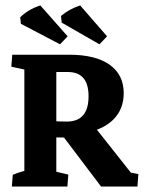

<svg xmlns="http://www.w3.org/2000/svg" viewBox="-20 -684 527 704"><path d="M350.6 0 200.7 -198.2 317.4 -231 465.8 -43.5 421.9 -58.1 487.3 -45.9 483.9 0ZM216.3 -179.7Q167.5 -179.7 111.8 -185.5L119.1 -244.1Q173.8 -238.3 225.1 -238.3Q304.7 -238.3 304.7 -331.1Q304.7 -419.9 229 -419.9H121.6V-483.4H233.4Q330.1 -483.4 381.8 -446.8Q433.6 -410.2 433.6 -342.3Q433.6 -282.7 394.3 -244.4Q355 -206.1 281.2 -194.8L250.5 -181.6Q242.2 -180.7 233.6 -180.2Q225.1 -179.7 216.3 -179.7ZM69.3 -7.3V-476.6H186.5V-7.3ZM23.4 0 26.9 -43Q50.3 -53.2 87.9 -62L69.3 -12.2V-88.9H186.5V-12.2L170.4 -58.1L230.5 -43.9L227.1 0ZM232.4 -483.4 229 -440.4Q205.6 -430.2 168 -421.4L186.5 -471.2V-394.5H69.3V-471.2L86.4 -425.3L21.5 -439.5L24.9 -483.4ZM200.2 -521.5 56.6 -596.7 54.2 -621.1Q85.4 -650.4 127.9 -664.1L228 -550.8ZM344.7 -521.5 206.1 -601.1 203.6 -625.5Q234.9 -651.4 273.9 -664.1L372.6 -550.8Z"/></svg>

Font: Markazi Text
Style: Regular
Weight: 400
Designer: Borna Izadpanah (Arabic designer), Fiona Ross (Arabic design director) and Florian Runge (Latin designer)
Foundry: Borna Izadpanah and Florian Runge
Version: Version 1.000